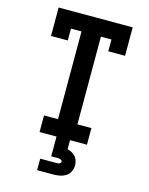

<svg xmlns="http://www.w3.org/2000/svg" viewBox="-138 -821 876 1127"><g transform="rotate(15 300.0 -257.5)"><path d="M156 0V-101H241V-634H177V-562H75V-735H525V-562H423V-634H359V-101H444V0ZM200 220V150H300Q304 150 308 149.5Q312 149 316 147.5Q320 146 323 142.5Q326 139 326 135Q326 131 323 127.5Q320 124 316 122.5Q312 121 308 120.5Q304 120 300 120H259V0H341V55Q355 58 368 65Q381 72 390 82.5Q399 93 403.5 107Q408 121 408 135Q408 155 399.5 173Q391 191 374.5 201.5Q358 212 338.5 216Q319 220 300 220Z"/></g></svg>

Font: Iosevka Slab Extended
Style: Bold
Weight: 700
Width: 7
Monospace: yes
Designer: Belleve Invis
Foundry: Belleve Invis
Version: Version 11.1.0; ttfautohint (v1.8.3)